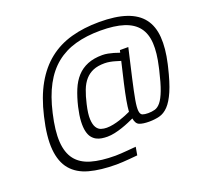

<svg xmlns="http://www.w3.org/2000/svg" viewBox="-153 -893 1324 1267"><g transform="rotate(-20 509.0 -259.5)"><path d="M995 -288Q971 -186 945 -126.5Q919 -67 890 -37Q861 -7 827.5 1.5Q794 10 755 10Q712 10 687.5 0.5Q663 -9 657 -48Q642 -41 618.5 -31Q595 -21 568.5 -12Q542 -3 514.5 3Q487 9 462 9Q443 9 423 6Q403 3 386 -6Q369 -15 356 -31.5Q343 -48 336.5 -76Q330 -104 332 -145Q334 -186 347 -243Q362 -306 382.5 -355.5Q403 -405 434 -439Q465 -473 509 -491Q553 -509 613 -509Q632 -509 652.5 -505Q673 -501 690 -496Q710 -490 730 -483L734 -500H793L747 -300Q726 -208 717 -156.5Q708 -105 711 -80.5Q714 -56 728.5 -50.5Q743 -45 768 -45Q793 -45 815 -51Q837 -57 856.5 -81Q876 -105 894.5 -153.5Q913 -202 933 -288L937 -306Q959 -400 955 -468Q951 -536 917.5 -579.5Q884 -623 819.5 -644Q755 -665 656 -665Q558 -665 480 -643Q402 -621 342.5 -573Q283 -525 241.5 -448Q200 -371 175 -261Q148 -145 153 -67Q158 11 194.5 58Q231 105 299.5 125Q368 145 469 145Q484 145 508.5 143.5Q533 142 556 140Q583 138 614 135L604 192Q575 195 548 197Q525 199 499.5 200.5Q474 202 456 202Q345 202 266 180.5Q187 159 142.5 106Q98 53 90 -36.5Q82 -126 114 -261Q143 -386 192.5 -473.5Q242 -561 311.5 -616Q381 -671 470.5 -696Q560 -721 669 -721Q782 -721 857 -695.5Q932 -670 971.5 -618.5Q1011 -567 1017 -488.5Q1023 -410 999 -305ZM478 -48Q500 -48 524.5 -53Q549 -58 572 -65.5Q595 -73 615.5 -81.5Q636 -90 651 -97Q653 -129 661 -174Q669 -219 684 -285L718 -430Q699 -436 681 -441Q665 -446 645.5 -449.5Q626 -453 608 -453Q561 -453 528.5 -439.5Q496 -426 472.5 -399.5Q449 -373 433.5 -333Q418 -293 406 -240Q391 -176 393 -138Q395 -100 407.5 -80Q420 -60 439 -54Q458 -48 478 -48Z"/></g></svg>

Font: Panefresco 250wt
Style: Italic
Weight: 300
Version: Version 1.000